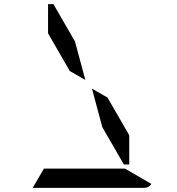

<svg xmlns="http://www.w3.org/2000/svg" viewBox="-20 -907 856 927"><path d="M212 -746V-887H238L342 -707L392 -521L317 -564ZM583 -93 711 -19Q699 0 676 0H140Q140 0 138 0L192 -93H195H226H362H454ZM604 -254V-113H578L474 -293L424 -479L499 -436Z"/></svg>

Font: DSEG14 Modern
Style: Regular
Weight: 400
Designer: Keshikan(Twitter:@keshinomi_88pro)
Version: Version 0.46